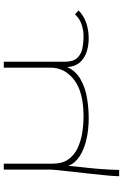

<svg xmlns="http://www.w3.org/2000/svg" viewBox="167 -656 665 1040"><g transform="rotate(-90 500.0 -136.5)"><path d="M65 176Q65 157 68.5 117Q72 77 77.5 27.5Q83 -22 88.5 -70Q94 -118 97.5 -154Q101 -190 101 -201V-449H133V-184Q133 -133 155.5 -100.5Q178 -68 215.5 -50Q253 -32 298 -24.5Q343 -17 389 -17Q521 -17 587 -68Q653 -119 653 -195V-449H685V-120Q685 -74 705 -52Q725 -30 756.5 -23.5Q788 -17 823 -17Q852 -17 881 -25.5Q910 -34 930 -52L942 -63L963 -44Q935 -16 895.5 -2.5Q856 11 811 11Q772 11 737.5 -0.5Q703 -12 681 -37.5Q659 -63 656 -105Q635 -59 590.5 -33.5Q546 -8 490.5 1.5Q435 11 379 11Q317 11 263.5 -1.5Q210 -14 172.5 -38.5Q135 -63 121 -99Q119 -70 113.5 -23Q108 24 104 76.5Q100 129 99 176Z"/></g></svg>

Font: Inconsolata UltraExpanded ExtraLight
Style: Regular
Weight: 200
Width: 9
Monospace: yes
Designer: Raph Levien, Cyreal, Brenton Simpson
Foundry: Raph Levien, Cyreal, Google
Version: Version 3.001; ttfautohint (v1.8.2.53-6de2)